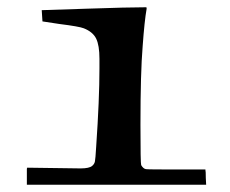

<svg xmlns="http://www.w3.org/2000/svg" viewBox="-20 -509 633 529"><path d="M95 -481Q102 -481 217.5 -485Q333 -489 383 -489Q384 -489 384 -485Q378 -451 373 -381Q367 -309 367 -165Q367 -58 369 -54Q375 -44 382 -43Q386 -42 466 -42H546V-40Q547 -38 547 -19L548 0H54V-23Q54 -29 54 -34.5Q54 -40 54 -44L55 -47Q186 -45 202 -45Q226 -45 234 -52Q240 -57 241.5 -64Q243 -71 245 -105Q254 -236 254 -320V-347Q254 -384 245 -402.5Q236 -421 211 -431Q199 -436 143 -443Q99 -450 97 -450L96 -465Q95 -480 95 -481Z"/></svg>

Font: KaTeX_Fraktur
Style: Bold
Weight: 700
Version: Version 1.1; ttfautohint (v1.3)